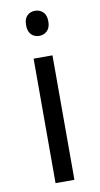

<svg xmlns="http://www.w3.org/2000/svg" viewBox="-85 -774 423 813"><g transform="rotate(-10 126.5 -367.0)"><path d="M167 0H85.9V-535.2H167ZM79.1 -680.2Q79.1 -708 92.8 -720.9Q106.4 -733.9 127 -733.9Q146.5 -733.9 160.6 -720.7Q174.8 -707.5 174.8 -680.2Q174.8 -652.8 160.6 -639.4Q146.5 -626 127 -626Q106.4 -626 92.8 -639.4Q79.1 -652.8 79.1 -680.2Z"/></g></svg>

Font: f02293617
Style: Regular
Weight: 400
Foundry: Ascender Corporation
Version: Version 1.10